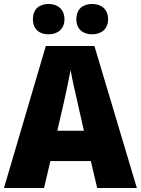

<svg xmlns="http://www.w3.org/2000/svg" viewBox="-20 -948 710 968"><path d="M146 -851C146 -800 179 -775 225 -775C270 -775 305 -801 305 -851C305 -902 270 -928 225 -928C179 -928 146 -903 146 -851ZM365 -851C365 -801 398 -775 445 -775C490 -775 525 -801 525 -851C525 -902 490 -928 445 -928C398 -928 365 -903 365 -851ZM470 0H670L456 -716H211L0 0H202L234 -136H438ZM373 -422 403 -289H269L300 -423C311 -472 328 -550 336 -595C343 -550 363 -466 373 -422Z"/></svg>

Font: Noto Sans Devanagari UI SemiCondensed Black
Style: Regular
Weight: 900
Width: 4
Designer: Jelle Bosma - Monotype Design Team
Foundry: Monotype Imaging Inc.
Version: Version 2.004